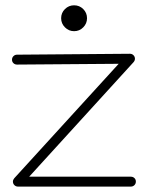

<svg xmlns="http://www.w3.org/2000/svg" viewBox="-20 -690 546 710"><path d="M206.1 -622.6Q206.1 -642.6 220.2 -656.5Q234.4 -670.4 253.9 -670.4Q273.9 -670.4 287.8 -656.5Q301.8 -642.6 301.8 -622.6Q301.8 -603 287.8 -588.9Q273.9 -574.7 253.9 -574.7Q234.4 -574.7 220.2 -588.9Q206.1 -603 206.1 -622.6ZM460.4 -491.2Q468.3 -491.2 473.6 -485.8Q479 -480.5 479 -472.7Q479 -466.3 474.1 -460.4L87.9 -36.6H463.9Q471.7 -36.6 477.1 -31.5Q482.4 -26.4 482.4 -18.6Q482.4 -10.7 477.1 -5.4Q471.7 0 463.9 0H46.4Q38.6 0 33.2 -5.4Q27.8 -10.7 27.8 -18.6Q27.8 -24.9 32.7 -30.8L418.9 -454.1L43 -451.2Q35.2 -451.2 29.8 -456.3Q24.4 -461.4 24.4 -469.2Q24.4 -477.1 29.8 -482.4Q35.2 -487.8 43 -487.8Z"/></svg>

Font: Manjari Thin
Style: Regular
Weight: 100
Designer: Santhosh Thottingal <santhosh.thottingal@gmail.com>
Version: Version 2.000